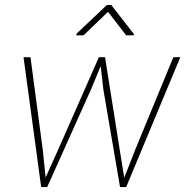

<svg xmlns="http://www.w3.org/2000/svg" viewBox="-20 -761 772 781"><path d="M419.4 -712.9 319.8 -617.2H290.5L291.5 -624L414.6 -740.7H432.6L524.9 -622.1L524.4 -617.2H493.2ZM685.1 -528.3H713.4L493.2 0H468.3L400.4 -397L389.6 -492.2L350.1 -397L171.9 0H147.5L75.7 -528.3H104L153.8 -152.8L165.5 -39.1L216.8 -152.8L382.3 -528.3H407.2L466.8 -152.8L485.4 -38.1L530.3 -152.8Z"/></svg>

Font: Robert Sans Thin
Style: Italic
Weight: 100
Italic angle: -8°
Designer: Christian Robertson (extended by Adam Twardoch)
Foundry: Google
Version: Version 12.135;April 2, 2019;FontCreator 11.5.0.2425 64-bit;